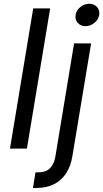

<svg xmlns="http://www.w3.org/2000/svg" viewBox="-20 -771 535 996"><path d="M240.2 -727.5 119.6 0H31.7L152.3 -727.5ZM364.3 -545.9H452.6L355.5 39.1Q347.2 90.8 323.2 127.7Q299.3 164.6 260.5 184.3Q221.7 204.1 168.5 204.1H150.9L164.1 123H180.2Q217.8 123 239.5 101.6Q261.2 80.1 267.6 39.1ZM423.3 -635.3Q398.4 -635.3 383.3 -652.3Q368.2 -669.4 372.1 -693.4Q376 -717.8 397 -734.6Q418 -751.5 442.9 -751.5Q468.3 -751.5 483.4 -734.6Q498.5 -717.8 494.6 -693.4Q490.7 -669.4 469.7 -652.3Q448.7 -635.3 423.3 -635.3Z"/></svg>

Font: Adwaita Sans
Style: Italic
Weight: 400
Italic angle: -9.39999°
Designer: Rasmus Andersson
Foundry: rsms
Version: Version 4.001;git-9221beed3